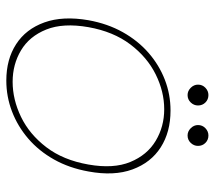

<svg xmlns="http://www.w3.org/2000/svg" viewBox="-56 -612 680 608"><g transform="rotate(90 284.0 -308.0)"><path d="M235 12Q168 12 120 -19Q72 -50 51 -108.5Q30 -167 44 -248Q55 -309 82 -357Q109 -405 147.5 -438.5Q186 -472 232.5 -490Q279 -508 330 -508Q398 -508 446.5 -477Q495 -446 516.5 -387.5Q538 -329 523 -248Q512 -187 485 -139Q458 -91 419 -57.5Q380 -24 333 -6Q286 12 235 12ZM239 -8Q295 -8 350 -34.5Q405 -61 446 -114.5Q487 -168 501 -248Q515 -327 493 -380.5Q471 -434 426 -461Q381 -488 326 -488Q270 -488 215.5 -461Q161 -434 120.5 -380.5Q80 -327 66 -248Q52 -168 73.5 -114.5Q95 -61 139.5 -34.5Q184 -8 239 -8ZM281 -562Q268 -562 258 -572Q248 -582 248 -595Q248 -609 258 -618.5Q268 -628 281 -628Q295 -628 304.5 -618.5Q314 -609 314 -595Q314 -582 304.5 -572Q295 -562 281 -562ZM409 -562Q396 -562 386 -572Q376 -582 376 -595Q376 -609 386 -618.5Q396 -628 409 -628Q423 -628 432.5 -618.5Q442 -609 442 -595Q442 -582 432.5 -572Q423 -562 409 -562Z"/></g></svg>

Font: DM Sans 24pt Thin
Style: Italic
Weight: 250
Italic angle: -10°
Designer: Colophon Foundry, Jonny Pinhorn
Foundry: Colophon Foundry
Version: Version 4.004;gftools[0.9.30]